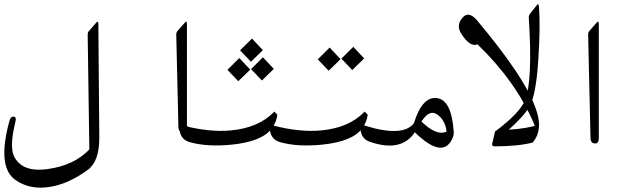

<svg xmlns="http://www.w3.org/2000/svg" viewBox="-29 -668 3029 905"><path d="M434.6 -555.2 439 -22Q439.9 91.8 385.7 131.8Q295.9 197.8 209 212.4Q112.3 229 43 179.7Q-44.4 117.7 16.1 -100.6Q21.5 -119.6 36.1 -118.2Q49.3 -116.7 43.9 -94.7Q15.6 19.5 36.1 66.4Q73.7 147 198.7 128.4Q319.8 111.3 392.1 36.6L384.3 -503.4Q384.3 -515.1 388.7 -520L424.8 -561.5Q434.6 -572.8 434.6 -555.2Z M852.1 -74.2Q865.2 -68.8 865.7 -57.1Q868.2 -24.9 856.9 -23.4Q848.6 -22.5 832.3 -33.7Q815.9 -44.9 812 -64.9L801.8 -504.9Q801.8 -515.1 807.1 -521.5L842.3 -561.5Q851.6 -572.3 852.1 -556.6V-73.7Z M1158.7 -486.3 1210 -431.6 1153.8 -377 1102.5 -430.7ZM1210.4 -397.9 1261.7 -343.3 1205.6 -288.6 1154.3 -342.3ZM1099.1 -394.5 1150.4 -339.8 1094.2 -285.2 1043 -338.9Z M1064.5 13.7Q950.2 25.4 866.2 2.4Q820.8 -10.3 816.9 -60.1Q814.9 -80.6 833 -76.2Q959 -43.9 1058.6 -53.2Q1191.4 -65.4 1264.2 -142.1L1278.3 -127.4Q1274.9 -95.2 1253.9 -64.9Q1208.5 -1 1064.5 13.7Z M1636.2 -447.3 1687.5 -392.6 1631.3 -337.9 1580.1 -391.6ZM1524.9 -443.8 1576.2 -389.2 1520 -334.5 1468.8 -388.2Z M1490.2 13.7Q1376 25.4 1292 2.4Q1246.6 -10.3 1242.7 -60.1Q1240.7 -80.6 1258.8 -76.2Q1384.8 -43.9 1484.4 -53.2Q1617.2 -65.4 1689.9 -142.1L1704.1 -127.4Q1700.7 -95.2 1679.7 -64.9Q1634.3 -1 1490.2 13.7Z M1921.9 -86.9Q1961.4 -215.3 2031.2 -205.6Q2099.1 -196.3 2109.4 -49.8Q2110.4 -36.1 2108.4 -28.3Q2066.9 92.3 1926.3 -44.4Q1861.8 51.8 1713.4 0Q1673.3 -13.7 1669.9 -61Q1668 -83 1689.5 -76.2Q1869.6 -20 1921.9 -86.9ZM1957.5 -95.2Q2028.8 -25.4 2076.2 -47.9Q2069.3 -102.5 2032.2 -127.9Q1996.1 -154.8 1957.5 -95.2Z M2492.7 -73.2Q2449.2 -179.7 2378.4 -278.8Q2312 -372.1 2221.7 -459Q2186 -443.8 2144 -511.2Q2120.6 -548.8 2150.4 -584Q2180.2 -619.1 2220.7 -570.8Q2333 -436.5 2402.3 -333Q2510.7 -169.4 2511.7 -81.1Q2512.2 -62 2506.8 -60.5Q2498.5 -57.6 2492.7 -73.2Z M2511.2 -81.1Q2513.2 -34.2 2481.9 3.9Q2417.5 21 2304.2 22Q2288.6 22 2291 9.8L2304.2 -47.9Q2420.4 -134.3 2445.3 -194.8Q2482.9 -284.7 2463.4 -585.9Q2462.9 -594.7 2470.7 -605Q2491.7 -632.3 2502 -644.5Q2506.3 -649.4 2508.5 -647.7Q2510.7 -646 2511.2 -636.2Q2519 -543.5 2507.8 -379.9Q2497.6 -223.1 2467.8 -168Q2444.8 -124.5 2369.1 -56.6Q2458 -62 2511.2 -81.1Z M2793.5 -556.6Q2793.5 -556.6 2793.5 -17.6Q2793.5 8.3 2776.4 8.3Q2754.9 8.3 2754.4 -17.6L2743.2 -504.9Q2743.2 -515.1 2748.5 -521.5L2783.7 -561.5Q2793 -572.3 2793.5 -556.6Z"/></svg>

Font: Amiri Typewriter
Style: Regular
Weight: 400
Monospace: yes
Designer: Khaled Hosny
Version: Version 1.1